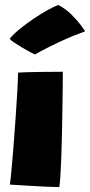

<svg xmlns="http://www.w3.org/2000/svg" viewBox="-20 -741 359 764"><path d="M216 3.5Q200 3.5 166.5 2Q133 0.5 93.5 -2Q54 -4.5 19 -6.5Q21.5 -19.5 25.2 -58.8Q29 -98 33.2 -151.8Q37.5 -205.5 41.5 -263Q45.5 -320.5 48.5 -370.8Q51.5 -421 52 -452Q63 -453 87.8 -453.8Q112.5 -454.5 141.5 -454.8Q170.5 -455 195 -455.2Q219.5 -455.5 230 -455.5Q230 -426.5 229.5 -386Q229 -345.5 228.2 -299Q227.5 -252.5 226.5 -205.8Q225.5 -159 224 -117Q222.5 -75 220.5 -43.5Q218.5 -12 216 3.5ZM212.5 -721Q242 -705.5 264.2 -683.2Q286.5 -661 300.8 -642Q315 -623 319 -616.5Q296.5 -608.5 272 -598.5Q247.5 -588.5 223.8 -577.5Q200 -566.5 179.2 -556.2Q158.5 -546 142.8 -537.5Q127 -529 119 -524Q114.5 -526 100.5 -533.5Q86.5 -541 69.8 -550.8Q53 -560.5 38.5 -570.2Q24 -580 18.5 -586.5Q33 -605 59.2 -626.2Q85.5 -647.5 115.2 -667.5Q145 -687.5 171.5 -702Q198 -716.5 212.5 -721Z"/></svg>

Font: Grandstander Thin Black
Style: Regular
Weight: 900
Version: Version 1.200